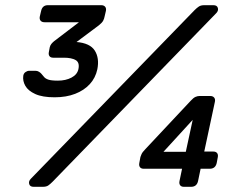

<svg xmlns="http://www.w3.org/2000/svg" viewBox="-20 -720 908 740"><path d="M190.6 -345Q143.4 -345 115.9 -357.6Q88.3 -370.2 77.6 -389.2Q66.9 -408.1 69.7 -428.2Q71.5 -438.2 79.1 -442.7Q86.7 -447.2 90.7 -447.2H116.5Q124.1 -447.2 130 -443.5Q135.9 -439.9 139.4 -435.8Q144.6 -430.1 149.6 -423.7Q154.6 -417.2 166.1 -413.2Q177.6 -409.2 203.2 -409.2Q233.2 -409.2 255.5 -420.9Q277.8 -432.6 282.3 -453.8Q287.5 -479.4 271.5 -488.5Q255.4 -497.6 226.6 -497.6H184.9Q175.1 -497.6 170.7 -503.6Q166.3 -509.6 168.3 -519.3L171.9 -538.5Q173.9 -545.7 178.1 -550.9Q182.3 -556.1 188.3 -561.1L284.4 -634.3H151.4Q141.4 -634.3 136.4 -640.3Q131.4 -646.3 133.4 -656.3L138.5 -678Q143.5 -700 164.5 -700H370.2Q380.2 -700 385.2 -694Q390.2 -688 388.2 -678L383.5 -657.9Q381.7 -647.7 377.4 -639.8Q373.1 -632 360.6 -622.1L274.9 -558.1Q327.1 -553.8 345.4 -524.9Q363.6 -496 355.2 -453.1Q348.2 -419.9 326.1 -395.8Q304 -371.7 269.7 -358.4Q235.4 -345 190.6 -345ZM109.6 0Q95.4 0 92.5 -10.9Q89.6 -21.8 98.8 -31L730 -681Q739 -690 746.7 -695Q754.4 -700 767.6 -700H802.5Q816.7 -700 819.7 -689.2Q822.6 -678.4 813.2 -669L182.1 -19Q173.1 -10 165.8 -5Q158.5 0 144.5 0ZM688.8 0Q678.8 0 674.3 -6Q669.8 -12 671.8 -22L681.7 -69.6H534Q524 -69.6 519.5 -75.6Q514.9 -81.6 516.9 -91.6L521.2 -114.9Q522.2 -116.9 525.1 -124.9Q528.1 -132.9 540 -144.9L715.4 -332Q725.4 -343 733.4 -346.5Q741.4 -350 748.4 -350H790.3Q800.3 -350 805.3 -344Q810.3 -338 808.3 -328L767.2 -135.9H802.2Q812.2 -135.9 816.8 -129.9Q821.4 -123.9 819.4 -113.9L815.2 -91.6Q810.2 -69.6 788.2 -69.6H753.2L743.3 -22Q738.3 0 716.3 0ZM610 -134.9H696.1L722.7 -258.1Z"/></svg>

Font: Rubik Light
Style: Italic
Weight: 300
Italic angle: -12°
Designer: Hubert and Fischer
Foundry: Hubert and Fischer
Version: Version 2.300;gftools[0.9.30]